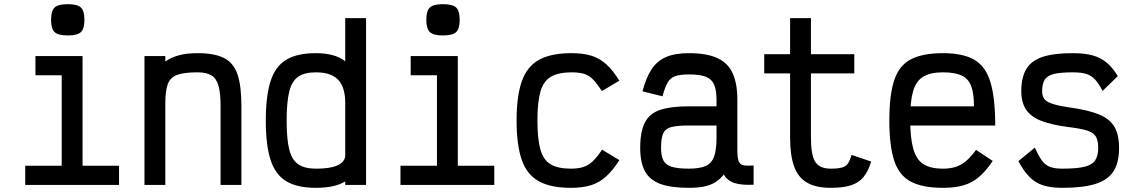

<svg xmlns="http://www.w3.org/2000/svg" viewBox="-20 -887 5440 921"><path d="M276 0V-589L339 -526H150V-618H376V0ZM101 0V-92H551V0ZM305 -717Q259 -717 242 -733Q225 -749 225 -792Q225 -835 242 -851Q259 -867 305 -867Q351 -867 368 -851Q385 -835 385 -792Q385 -749 368 -733Q351 -717 305 -717Z M673 0V-618H773V-592Q800 -611 837 -621.5Q874 -632 928 -632Q1008 -632 1054 -609Q1100 -586 1119 -531Q1138 -476 1138 -380V0H1038V-380Q1038 -441 1028 -476Q1018 -511 994 -525.5Q970 -540 928 -540Q864 -540 830.5 -528Q797 -516 785 -484Q773 -452 773 -391V0Z M1495 14Q1405 14 1352.5 -18Q1300 -50 1277.5 -121Q1255 -192 1255 -308Q1255 -425 1277.5 -496.5Q1300 -568 1352.5 -600Q1405 -632 1495 -632Q1540 -632 1575.5 -622.5Q1611 -613 1636 -593V-800H1736V0H1636V-17Q1611 -1 1575.5 6.5Q1540 14 1495 14ZM1495 -78Q1543 -78 1574 -85.5Q1605 -93 1620.5 -107.5Q1636 -122 1636 -143V-393Q1636 -469 1602 -504.5Q1568 -540 1495 -540Q1441 -540 1410.5 -519Q1380 -498 1367.5 -447.5Q1355 -397 1355 -308Q1355 -220 1367.5 -170Q1380 -120 1410.5 -99Q1441 -78 1495 -78Z M2076 0V-589L2139 -526H1950V-618H2176V0ZM1901 0V-92H2351V0ZM2105 -717Q2059 -717 2042 -733Q2025 -749 2025 -792Q2025 -835 2042 -851Q2059 -867 2105 -867Q2151 -867 2168 -851Q2185 -835 2185 -792Q2185 -749 2168 -733Q2151 -717 2105 -717Z M2718 14Q2621 14 2564 -18Q2507 -50 2482.5 -121Q2458 -192 2458 -309Q2458 -426 2483 -497Q2508 -568 2565.5 -600Q2623 -632 2722 -632Q2778 -632 2817.5 -619.5Q2857 -607 2888.5 -578.5Q2920 -550 2951 -500L2867 -450Q2844 -486 2825 -505.5Q2806 -525 2782.5 -532.5Q2759 -540 2722 -540Q2659 -540 2623 -519Q2587 -498 2572.5 -448Q2558 -398 2558 -309Q2558 -221 2572 -170.5Q2586 -120 2621 -99Q2656 -78 2718 -78Q2754 -78 2778.5 -86Q2803 -94 2823.5 -113.5Q2844 -133 2868 -169L2951 -119Q2920 -70 2887.5 -40.5Q2855 -11 2815 1.5Q2775 14 2718 14Z M3284 14Q3198 14 3147 -5Q3096 -24 3073.5 -66Q3051 -108 3051 -178Q3051 -256 3073.5 -299.5Q3096 -343 3147 -360Q3198 -377 3284 -377H3417V-409Q3417 -455 3405.5 -481.5Q3394 -508 3365.5 -519Q3337 -530 3284 -530Q3242 -530 3218.5 -521.5Q3195 -513 3182 -490Q3169 -467 3158 -425L3062 -449Q3079 -514 3105 -554Q3131 -594 3174 -613Q3217 -632 3284 -632Q3371 -632 3422 -608Q3473 -584 3495 -534.5Q3517 -485 3517 -409V-168Q3517 -131 3523 -114.5Q3529 -98 3546 -94.5Q3563 -91 3595 -93V-1Q3538 2 3503.5 -9Q3469 -20 3452 -50Q3434 -27 3410.5 -12.5Q3387 2 3356 8Q3325 14 3284 14ZM3284 -78Q3337 -78 3365.5 -91Q3394 -104 3405.5 -136.5Q3417 -169 3417 -226V-285H3284Q3231 -285 3202 -278Q3173 -271 3162 -248.5Q3151 -226 3151 -178Q3151 -140 3162 -118Q3173 -96 3202 -87Q3231 -78 3284 -78Z M3965 14Q3895 14 3852 -10.5Q3809 -35 3789.5 -88Q3770 -141 3770 -227V-535H3646V-627H3770V-800H3870V-627H4078V-535H3870V-227Q3870 -142 3891 -110Q3912 -78 3965 -78Q4001 -78 4019.5 -83.5Q4038 -89 4047.5 -103Q4057 -117 4065 -144L4159 -112Q4145 -65 4122 -37.5Q4099 -10 4061.5 2Q4024 14 3965 14Z M4503 14Q4406 14 4349.5 -15.5Q4293 -45 4269.5 -116Q4246 -187 4246 -309Q4246 -432 4269.5 -502.5Q4293 -573 4349.5 -602.5Q4406 -632 4503 -632Q4599 -632 4653.5 -600.5Q4708 -569 4731 -493Q4754 -417 4754 -285H4275V-377H4652Q4652 -439 4638.5 -474.5Q4625 -510 4592.5 -525Q4560 -540 4503 -540Q4443 -540 4409 -519.5Q4375 -499 4360.5 -451Q4346 -403 4346 -318Q4346 -227 4360.5 -174.5Q4375 -122 4409 -100Q4443 -78 4503 -78Q4538 -78 4564.5 -86.5Q4591 -95 4614 -114.5Q4637 -134 4662 -168L4742 -115Q4709 -66 4676 -38Q4643 -10 4602 2Q4561 14 4503 14Z M5075 14Q5021 14 4983.5 2Q4946 -10 4918 -38.5Q4890 -67 4865 -114L4944 -179Q4962 -139 4978 -117Q4994 -95 5016.5 -86.5Q5039 -78 5075 -78Q5145 -78 5182 -87Q5219 -96 5233.5 -118Q5248 -140 5248 -177Q5248 -214 5236 -233Q5224 -252 5192.5 -261.5Q5161 -271 5102 -278Q5025 -288 4975.5 -307Q4926 -326 4902.5 -360.5Q4879 -395 4879 -449Q4879 -516 4903 -556Q4927 -596 4981 -614Q5035 -632 5125 -632Q5182 -632 5220.5 -621.5Q5259 -611 5288 -587Q5317 -563 5342 -522L5269 -451Q5250 -487 5232.5 -506Q5215 -525 5190.5 -532.5Q5166 -540 5125 -540Q5067 -540 5035 -532Q5003 -524 4991 -504Q4979 -484 4979 -449Q4979 -412 5008.5 -397Q5038 -382 5108 -372Q5197 -360 5249.5 -339Q5302 -318 5325 -280Q5348 -242 5348 -177Q5348 -107 5321.5 -65.5Q5295 -24 5235.5 -5Q5176 14 5075 14Z"/></svg>

Font: Victor Mono Thin
Style: Regular
Weight: 100
Monospace: yes
Designer: Rune Bjørnerås
Version: Version 1.561;gftools[0.9.30]